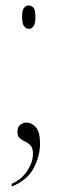

<svg xmlns="http://www.w3.org/2000/svg" viewBox="-20 -531 223 705"><path d="M85 -425Q76 -425 68.5 -434.5Q61 -444 61 -469Q61 -494 68.5 -502.5Q76 -511 85 -511Q96 -511 103 -502.5Q110 -494 110 -469Q110 -444 103 -434.5Q96 -425 85 -425ZM23 144Q58 129 79.5 97Q101 65 101 34Q101 13 92.5 3.5Q84 -6 72.5 -11Q61 -16 52.5 -23.5Q44 -31 44 -47Q44 -65 54.5 -73Q65 -81 77 -81Q96 -81 111.5 -64Q127 -47 127 -4Q127 42 103.5 86.5Q80 131 23 154Z"/></svg>

Font: Noto Serif Display ExtraCondensed ExtraLight
Style: Regular
Weight: 200
Width: 2
Designer: Monotype Design Team
Foundry: Monotype Imaging Inc.
Version: Version 2.009